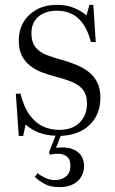

<svg xmlns="http://www.w3.org/2000/svg" viewBox="-20 -544 471 788"><path d="M224 224Q186 224 161.5 210Q137 196 123 182L134 167Q147 177 165.5 186Q184 195 206 195Q233 195 251 180Q269 165 269 136Q269 110 254.5 98.5Q240 87 217 87Q208 87 200 88Q192 89 185 91L181 81L208 13Q172 12 141.5 1Q111 -10 85 -33L75 14H57L45 -159L64 -160Q78 -104 102 -71.5Q126 -39 156.5 -25Q187 -11 222 -11Q278 -11 307.5 -41.5Q337 -72 337 -119Q337 -154 321.5 -174.5Q306 -195 276 -207.5Q246 -220 202 -231Q177 -238 151.5 -247.5Q126 -257 104.5 -273.5Q83 -290 70 -315Q57 -340 57 -379Q57 -419 75.5 -451.5Q94 -484 129 -504Q164 -524 214 -524Q255 -524 285 -511Q315 -498 335 -481L347 -524H363L373 -371L353 -372Q337 -435 302.5 -467.5Q268 -500 213 -500Q166 -500 137.5 -475.5Q109 -451 109 -408Q109 -371 126 -350Q143 -329 172 -318Q201 -307 235 -298Q264 -290 292 -278.5Q320 -267 342.5 -250Q365 -233 378.5 -207Q392 -181 392 -143Q392 -109 381 -81Q370 -53 348.5 -32Q327 -11 297 0.5Q267 12 229 14L210 63Q246 58 272 66Q298 74 311.5 92.5Q325 111 325 138Q325 161 314 180.5Q303 200 280.5 212Q258 224 224 224Z"/></svg>

Font: Literata 60pt Light
Style: Regular
Weight: 300
Designer: Latin by Veronika Burian and Jose Scaglione. Greek by Irene Vlachou. Cyrillic by Vera Evstafieva.
Foundry: TypeTogether
Version: Version 3.103;gftools[0.9.29]